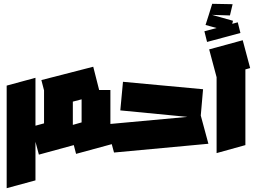

<svg xmlns="http://www.w3.org/2000/svg" viewBox="-20 -800 1352 1007"><path d="M15 187V-351L166 -392V146Z M184 11 145 -135 211 -153V-326L197 -380L469 -450L500 -328H559V-86L570 -45L379 7L367 -39ZM362 -145 408 -158V-279L362 -267V-146Z M578 0 538 -148 963 -187 611 -221 625 -371 1045 -332 1033 -194 1073 -46Z M1116 3V-395L1077 -541L1253 -589L1292 -443L1267 -436V-39ZM1066 -580 1052 -636 1116 -653 1058 -669 1075 -722 1093 -780 1200 -778 1186 -719 1092 -722 1202 -691 1198 -675 1227 -683 1241 -627Z"/></svg>

Font: Blaka
Style: Regular
Weight: 400
Designer: Mohamed Gaber
Foundry: Kief Type Foundry
Version: Version 1.003; ttfautohint (v1.8.4.7-5d5b)